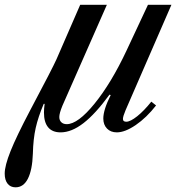

<svg xmlns="http://www.w3.org/2000/svg" viewBox="-140 -550 778 812"><path d="M-1 100.1Q-3.4 168.9 -22 205.6Q-40.5 242.2 -74.2 242.2Q-95.7 242.2 -107.9 226.8Q-120.1 211.4 -120.1 184.1Q-120.1 150.9 -95.2 88.6Q-70.3 26.4 -13.2 -82Q83.5 -264.2 99.1 -299.8L199.2 -529.8H312L124 -103Q110.8 -70.8 110.8 -55.2Q110.8 -41 119.4 -33Q127.9 -24.9 142.1 -24.9Q189.5 -24.9 260 -111.8Q330.6 -198.7 395 -335.9L485.8 -529.8H585L391.1 -84Q379.9 -57.6 379.9 -46.9Q379.9 -35.2 394 -35.2Q411.1 -35.2 440.2 -58.3Q469.2 -81.5 500 -120.1L520 -104Q479.5 -52.2 434.1 -21.2Q388.7 9.8 354 9.8Q328.1 9.8 312.5 -6.3Q296.9 -22.5 296.9 -48.8Q296.9 -85.4 328.1 -147.9L323.2 -149.9Q263.7 -68.4 213.1 -29.3Q162.6 9.8 116.2 9.8Q81.5 9.8 63.7 -11.5Q45.9 -32.7 45.9 -74.2Q45.9 -89.8 48.8 -110.8H44.9Q21.5 -55.7 11 -9Q0.5 37.6 -1 100.1Z"/></svg>

Font: Libre Caslon Text
Style: Italic
Weight: 400
Italic angle: -25°
Designer: Pablo Impallari, Rodrigo Fuenzalida
Foundry: Pablo Impallari, Rodrigo Fuenzalida
Version: Version 1.002